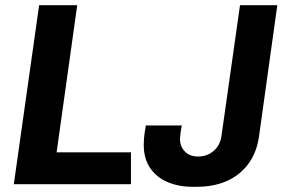

<svg xmlns="http://www.w3.org/2000/svg" viewBox="-20 -706 1104 736"><path d="M33 0 130 -686H276L197 -122H482V0ZM716 10Q665 10 622.5 -8Q580 -26 555.5 -62Q531 -98 531 -151Q531 -160 532 -175.5Q533 -191 539 -225H677Q674 -211 672 -195.5Q670 -180 670 -174Q670 -144 689 -125Q708 -106 739 -106Q774 -106 799 -127.5Q824 -149 829 -185L900 -686H1043L973 -184Q964 -120 931 -76.5Q898 -33 848 -11.5Q798 10 735 10Z"/></svg>

Font: Chivo Medium SemiBold
Style: Italic
Weight: 600
Italic angle: -8.05°
Version: Version 2.002